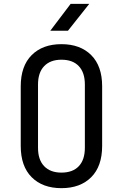

<svg xmlns="http://www.w3.org/2000/svg" viewBox="-20 -970 640 1000"><path d="M300 10Q202 10 145 -47Q88 -104 88 -210V-520Q88 -626 145 -683Q202 -740 300 -740Q398 -740 455 -683Q512 -626 512 -521V-210Q512 -104 455 -47Q398 10 300 10ZM300 -71Q359 -71 390.5 -104.5Q422 -138 422 -200V-530Q422 -592 390.5 -625.5Q359 -659 300 -659Q242 -659 210 -625.5Q178 -592 178 -530V-200Q178 -138 210 -104.5Q242 -71 300 -71ZM242 -810 348 -950H445L334 -810Z"/></svg>

Font: JetBrains Mono NL
Style: Regular
Weight: 400
Monospace: yes
Designer: Philipp Nurullin, Konstantin Bulenkov
Foundry: JetBrains
Version: Version 2.305; ttfautohint (v1.8.4.7-5d5b)